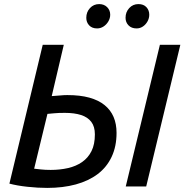

<svg xmlns="http://www.w3.org/2000/svg" viewBox="-20 -912 902 939"><path d="M211 7Q165 7 114 1.5Q63 -4 26 -14L189 -693H292L233 -442Q253 -443 272.5 -445Q292 -447 309 -447Q372 -447 417 -434.5Q462 -422 491.5 -398Q521 -374 535.5 -340Q550 -306 550 -262Q550 -196 526 -145Q502 -94 457.5 -60.5Q413 -27 350.5 -10Q288 7 211 7ZM228 -81Q273 -81 312.5 -90Q352 -99 381.5 -119.5Q411 -140 427.5 -173Q444 -206 444 -255Q444 -293 426.5 -316Q409 -339 376.5 -349.5Q344 -360 297 -360Q265 -360 245 -358Q225 -356 212 -355L147 -87Q157 -86 178.5 -83.5Q200 -81 228 -81ZM595 0 762 -693H862L695 0ZM648 -773Q623 -773 608.5 -788Q594 -803 594 -825Q594 -853 612 -872.5Q630 -892 657 -892Q682 -892 696 -877Q710 -862 710 -840Q710 -823 701.5 -807.5Q693 -792 679 -782.5Q665 -773 648 -773ZM455 -773Q430 -773 416 -788Q402 -803 402 -825Q402 -853 420 -872.5Q438 -892 465 -892Q489 -892 504 -877Q519 -862 519 -840Q519 -823 510 -807.5Q501 -792 486.5 -782.5Q472 -773 455 -773Z"/></svg>

Font: Ubuntu Sans Medium
Style: Italic
Weight: 500
Italic angle: -13.5°
Designer: Dalton Maag Ltd
Foundry: Dalton Maag Ltd
Version: Version 1.006